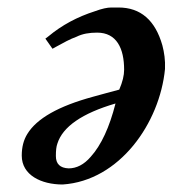

<svg xmlns="http://www.w3.org/2000/svg" viewBox="-20 -466 476 512"><path d="M311 -280C311 -265 307 -248 298 -227C276 -221 249 -214 228 -208C136 -183 78 -150 53 -109C43 -93 38 -74 38 -51C38 1 90 26 147 26C299 16 406 -138 420 -282V-283C421 -305 418 -326 413 -345C394 -412 355 -446 296 -446H277C266 -446 252 -443 233 -436C186 -421 145 -399 109 -369L101 -363L120 -336L129 -341C149 -352 167 -362 184 -368C200 -376 218 -379 239 -379C291 -379 311 -337 311 -280ZM288 -190C272 -127 250 -79 222 -48C204 -27 184 -17 163 -17C140 -18 129 -29 129 -50C129 -64 130 -75 133 -83C147 -128 199 -164 288 -190Z"/></svg>

Font: fbb
Style: Bold Italic
Weight: 700
Italic angle: -12°
Designer: David J. Perry, Michael Sharpe
Version: Version 0.991